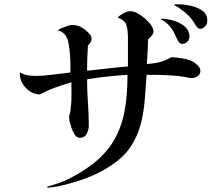

<svg xmlns="http://www.w3.org/2000/svg" viewBox="-20 -821 1040 893"><path d="M912 -492Q912 -475 899 -466.5Q886 -458 871 -458Q862 -458 852.5 -460.5Q843 -463 834 -464Q806 -469 777 -470Q749 -472 720 -472.5Q691 -473 662 -473Q658 -412 653 -353Q648 -294 633.5 -240Q619 -186 587.5 -138.5Q556 -91 499 -53Q444 -16 381 7.5Q318 31 253 45Q242 47 229 49Q216 51 203 52Q200 53 199.5 50Q199 47 203 46Q212 43 226.5 39Q241 35 252 31Q279 21 302 10Q384 -32 436.5 -79.5Q489 -127 519 -184.5Q549 -242 561 -313Q573 -384 573 -473Q526 -470 479 -465Q432 -460 385 -452Q385 -398 389 -344Q393 -290 393 -236Q393 -218 383.5 -199Q374 -180 352 -180Q337 -180 327 -195.5Q317 -211 311 -230.5Q305 -250 303 -261Q300 -276 304 -290Q308 -304 309 -318Q313 -348 312.5 -378Q312 -408 312 -438Q277 -428 242.5 -416Q208 -404 175 -387Q174 -386 170.5 -384Q167 -382 165 -382Q141 -382 119.5 -396Q98 -410 85 -432Q72 -454 72 -478Q72 -483 74 -484Q90 -474 108.5 -471Q127 -468 145 -468Q183 -468 226.5 -474Q270 -480 308 -484Q308 -518 306.5 -552Q305 -586 299 -619Q295 -642 283.5 -658Q272 -674 248 -680Q254 -685 267 -690.5Q280 -696 294 -700.5Q308 -705 315 -705Q338 -705 357.5 -694.5Q377 -684 392 -668Q397 -663 401.5 -656.5Q406 -650 406 -642Q406 -624 389 -610Q387 -581 386 -551Q385 -521 385 -492Q432 -497 480 -502.5Q528 -508 575 -512V-647Q575 -679 568.5 -703Q562 -727 527 -739Q537 -750 554.5 -759.5Q572 -769 587 -769Q601 -769 619 -759.5Q637 -750 654 -735.5Q671 -721 682.5 -704.5Q694 -688 694 -674Q694 -665 685 -654.5Q676 -644 669 -638Q668 -609 666.5 -580.5Q665 -552 663 -523Q700 -526 724.5 -532.5Q749 -539 777 -555Q800 -554 831 -549Q862 -544 881 -532Q891 -526 901.5 -515Q912 -504 912 -492ZM861 -656Q863 -639 852.5 -628Q842 -617 828 -617Q818 -617 811.5 -626Q805 -635 801 -644Q794 -662 784 -679Q774 -696 760 -709Q749 -720 738 -726Q737 -727 734.5 -728Q732 -729 730 -730Q728 -731 728.5 -732.5Q729 -734 731 -734Q755 -734 784 -726Q813 -718 835.5 -701Q858 -684 861 -656ZM944 -725Q945 -710 934 -698.5Q923 -687 913 -687Q903 -687 897.5 -693.5Q892 -700 887 -708Q874 -731 858 -747.5Q842 -764 822 -777Q811 -787 796 -794Q796 -794 795 -794.5Q794 -795 794 -795Q787 -799 795 -801Q799 -801 804.5 -801Q810 -801 811 -801Q835 -801 866 -794.5Q897 -788 920.5 -772Q944 -756 944 -725Z"/></svg>

Font: Kaisei Tokumin
Style: Regular
Weight: 400
Designer: Font-Kai, 金井和夫
Foundry: KAZUO KANAI
Version: Version 5.003